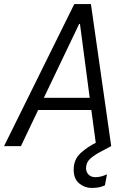

<svg xmlns="http://www.w3.org/2000/svg" viewBox="-28 -720 648 946"><path d="M-8 0 338 -700H420L520 0H446L422 -178H160L75 0ZM362 -602 188 -238H414L366 -602ZM423 206Q389 206 362 183.5Q335 161 335 116Q335 65 370 33.5Q405 2 451 -20L500 -43L520 0L469 27Q438 43 417 61.5Q396 80 396 109Q396 128 408.5 140.5Q421 153 442 153Q454 153 467.5 150Q481 147 499 139L489 193Q477 199 461.5 202.5Q446 206 423 206Z"/></svg>

Font: DM Mono Light
Style: Italic
Weight: 300
Italic angle: -10°
Designer: Colophon Foundry
Foundry: Colophon Foundry
Version: Version 1.000; ttfautohint (v1.8.2.53-6de2)